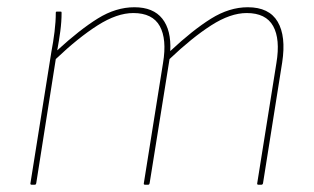

<svg xmlns="http://www.w3.org/2000/svg" viewBox="-20 -510 868 530"><path d="M68 0Q63 0 64 -4L122 -368Q127 -394 130.5 -422Q134 -450 134 -475Q134 -478 137 -478H147Q149 -478 149.5 -477.5Q150 -477 150 -475Q150 -450 146.5 -424Q143 -398 138 -371Q200 -428 250 -459Q300 -490 351 -490Q403 -490 428 -458.5Q453 -427 450 -369Q512 -427 562.5 -458.5Q613 -490 664 -490Q723 -490 746.5 -450Q770 -410 759 -338L706 -4Q705 0 701 0H694Q689 0 690 -4L743 -336Q754 -402 734 -438Q714 -474 661 -474Q616 -474 563 -440Q510 -406 448 -347L393 -4Q392 -1 391 -0.5Q390 0 388 0H381Q376 0 377 -4L430 -336Q441 -402 421 -438Q401 -474 348 -474Q303 -474 249.5 -440Q196 -406 134 -347L80 -4Q79 -1 78 -0.5Q77 0 75 0Z"/></svg>

Font: Sofia Sans Hairline
Style: Italic
Weight: 1
Italic angle: -9°
Designer: Botio Nikoltchev, Ani Petrova
Foundry: lettersoup
Version: Version 4.102